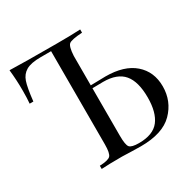

<svg xmlns="http://www.w3.org/2000/svg" viewBox="-155 -870 1041 1033"><g transform="rotate(-30 365.0 -354.0)"><path d="M458 -421Q574 -421 636.5 -366.5Q699 -312 699 -221Q699 -129 635.5 -64.5Q572 0 436 0Q409 0 383 -1Q333 -3 320 -3Q234 -3 192 0V-20Q245 -22 259 -36.5Q273 -51 273 -106V-685H209Q147 -685 117 -667Q88 -650 76 -615Q64 -580 55 -498H32Q35 -530 35 -580Q35 -644 28 -708Q114 -705 320 -705Q414 -705 467 -708V-688Q400 -684 384.5 -671.5Q369 -659 366 -602V-419ZM436 -20Q524 -20 561.5 -68.5Q599 -117 599 -210Q599 -308 559.5 -355Q520 -402 433 -402Q395 -402 366 -401V-106Q366 -49 378 -34.5Q390 -20 436 -20Z"/></g></svg>

Font: Playfair Display
Style: Regular
Weight: 400
Designer: Claus Eggers S?rensen
Foundry: Claus Eggers S?rensen
Version: Version 1.003